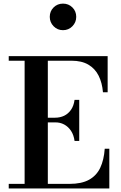

<svg xmlns="http://www.w3.org/2000/svg" viewBox="-20 -1068 683 1088"><path d="M29.5 0V-26H119.5V-724H29.5V-750H590V-545H563.5Q559 -598.5 539 -638.8Q519 -679 481 -701.5Q443 -724 384.5 -724H251V-26H374Q442.5 -26 484.8 -49.5Q527 -73 548 -117.2Q569 -161.5 573.5 -225H599.5V0ZM402.5 -269.5Q398 -303 382.5 -326.5Q367 -350 343.8 -362.5Q320.5 -375 292 -374.5H232.5V-401H292Q320.5 -401 343.8 -412.2Q367 -423.5 382.5 -446Q398 -468.5 402.5 -502H429V-269.5ZM337 -897Q305.5 -897 283.8 -919.2Q262 -941.5 262 -972.5Q262 -1004.5 283.8 -1026Q305.5 -1047.5 337 -1047.5Q368.5 -1047.5 390.2 -1026Q412 -1004.5 412 -972.5Q412 -941.5 390.2 -919.2Q368.5 -897 337 -897Z"/></svg>

Font: Bodoni Moda SC 9pt SemiBold
Style: Regular
Weight: 600
Designer: Owen Earl
Foundry: indestructible type
Version: Version 2.005